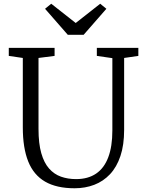

<svg xmlns="http://www.w3.org/2000/svg" viewBox="-20 -999 778 1027"><path d="M379 8Q282.5 8 221.2 -27.5Q160 -63 131 -135.2Q102 -207.5 102 -318V-689L27 -700V-743H272V-700L186 -689V-309Q186 -231.5 200.8 -179.8Q215.5 -128 242.5 -97.5Q269.5 -67 306.2 -54Q343 -41 387 -41Q451 -41 494.2 -70.5Q537.5 -100 559.2 -158Q581 -216 581 -301V-688L498 -700V-743H720V-700L644 -689V-305Q644 -223.5 624.2 -164.5Q604.5 -105.5 568.5 -67.2Q532.5 -29 484.2 -10.5Q436 8 379 8ZM254 -979 385 -876 516 -979 549 -952 427.5 -813H342.5L221 -952Z"/></svg>

Font: Merriweather 7pt Light
Style: Regular
Weight: 300
Designer: Eben Sorkin
Foundry: Eben Sorkin
Version: Version 2.200;gftools[0.9.31]